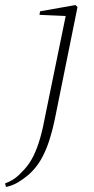

<svg xmlns="http://www.w3.org/2000/svg" viewBox="-109 -486 373 763"><path d="M-85 257 -89 243Q-73 237 -59.5 229Q-46 221 -34.5 210Q-23 199 -12 187Q9 164 24 133.5Q39 103 50.5 63Q62 23 71 -27L154 -432L163 -422L48 -427L50 -441L191 -466L199 -458L109 -13Q99 35 85.5 76Q72 117 53 149.5Q34 182 5 208Q-15 225 -36.5 238Q-58 251 -85 257Z"/></svg>

Font: Source Serif 4 48pt Light
Style: Italic
Weight: 300
Italic angle: -12°
Designer: Frank Grießhammer
Foundry: Adobe Systems Incorporated
Version: Version 4.004;hotconv 1.0.116;makeotfexe 2.5.65601